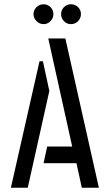

<svg xmlns="http://www.w3.org/2000/svg" viewBox="-20 -879 509 899"><path d="M312 -766Q293 -766 279.5 -780Q266 -794 266 -813Q266 -832 279.5 -845.5Q293 -859 312 -859Q332 -859 345.5 -845.5Q359 -832 359 -813Q359 -794 345.5 -780Q332 -766 312 -766ZM184 -766Q165 -766 151 -780Q137 -794 137 -813Q137 -832 151 -845.5Q165 -859 184 -859Q203 -859 216.5 -845.5Q230 -832 230 -813Q230 -794 216.5 -780Q203 -766 184 -766ZM363 0 338 -115H184L201 -193H318L206 -699H286L443 0ZM31 0 165 -592H181L211 -453L110 0Z"/></svg>

Font: Stick No Bills
Style: Regular
Weight: 400
Version: Version 2.000